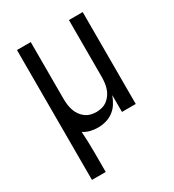

<svg xmlns="http://www.w3.org/2000/svg" viewBox="-178 -623 855 941"><g transform="rotate(-30 250.0 -152.5)"><path d="M64 215V-520H142V-200Q142 -183 144 -166.5Q146 -150 151 -134.5Q156 -119 165.5 -105Q175 -91 188 -81Q201 -71 217 -66.5Q233 -62 250 -62Q267 -62 283 -66.5Q299 -71 312 -81Q325 -91 334.5 -105Q344 -119 349 -134.5Q354 -150 356 -166.5Q358 -183 358 -200V-520H436V0H358V-95Q350 -73 337.5 -53Q325 -33 306.5 -19Q288 -5 265 1.5Q242 8 219 8Q198 8 177 3Q156 -2 138 -14Q140 16 141 46.5Q142 77 142 107V215Z"/></g></svg>

Font: Huly
Style: Regular
Weight: 400
Designer: Belleve Invis
Foundry: Belleve Invis
Version: Version 33.2.5; ttfautohint (v1.8.4)